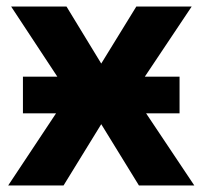

<svg xmlns="http://www.w3.org/2000/svg" viewBox="-20 -566 618 586"><path d="M50 -332H155L14 -546H183L289 -372L396 -546H565L422 -332H528V-220H426L573 0H404L289 -187L174 0H5L151 -220H50Z"/></svg>

Font: Noto Sans IKEA
Style: Bold
Weight: 600
Designer: Monotype Design Team
Foundry: Monotype Imaging Inc.
Version: Version 2.001